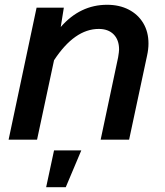

<svg xmlns="http://www.w3.org/2000/svg" viewBox="-20 -584 690 803"><path d="M478 -377Q478 -417 455.5 -440Q433 -463 393 -463Q292 -463 206 -332L135 0H16L133 -552H247L234 -471Q315 -564 428 -564Q479 -564 518 -544Q557 -524 579 -487.5Q601 -451 601 -402Q601 -378 595 -351L520 0H401L474 -344Q478 -368 478 -377ZM206 45H320L255 199H173Z"/></svg>

Font: Azeret Mono Medium
Style: Italic
Weight: 500
Italic angle: -12°
Designer: Martin Vácha
Foundry: Displaay
Version: Version 1.000; Glyphs 3.0.3, build 3074